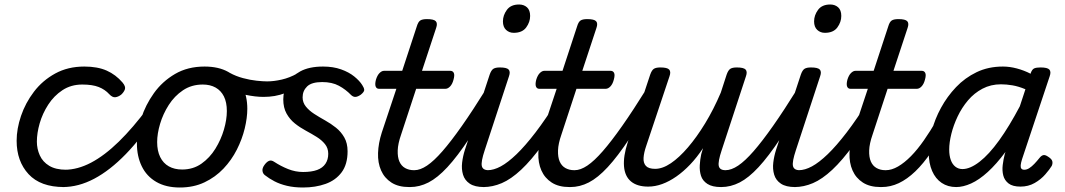

<svg xmlns="http://www.w3.org/2000/svg" viewBox="-20 -815 4736 854"><path d="M265 17Q160 17 107 -40.5Q54 -98 54 -189Q54 -242 73.5 -299.5Q93 -357 131 -407Q169 -457 225.5 -488Q282 -519 355 -519Q414 -519 454.5 -501Q495 -483 525 -448Q540 -430 535.5 -417.5Q531 -405 519 -394Q506 -384 493 -382.5Q480 -381 466 -396Q447 -417 419 -428Q391 -439 346 -439Q296 -439 258 -414Q220 -389 194.5 -349.5Q169 -310 156.5 -266.5Q144 -223 144 -185Q144 -153 157 -124Q170 -95 199 -77.5Q228 -60 275 -60Q289 -60 294.5 -48.5Q300 -37 298 -21.5Q296 -6 287.5 5.5Q279 17 265 17Z M259 17Q250 17 246 5.5Q242 -6 243.5 -21.5Q245 -37 251 -48.5Q257 -60 268 -60Q325 -60 385 -91.5Q445 -123 508.5 -185Q572 -247 638 -336Q644 -344 656 -339.5Q668 -335 676.5 -326Q685 -317 679 -308Q610 -202 539.5 -129.5Q469 -57 399 -20Q329 17 259 17Z M780 19Q718 19 675 -6Q632 -31 610.5 -75.5Q589 -120 589 -176Q589 -229 608 -288.5Q627 -348 664.5 -400.5Q702 -453 758.5 -486Q815 -519 890 -519Q952 -519 994.5 -495.5Q1037 -472 1058.5 -429.5Q1080 -387 1080 -331Q1080 -291 1068.5 -243.5Q1057 -196 1033.5 -149.5Q1010 -103 974 -65Q938 -27 889.5 -4Q841 19 780 19ZM790 -61Q839 -61 876 -87Q913 -113 938 -153.5Q963 -194 976 -238.5Q989 -283 989 -321Q989 -360 976 -386Q963 -412 939 -425.5Q915 -439 882 -439Q832 -439 794 -413.5Q756 -388 730.5 -348Q705 -308 692 -264Q679 -220 679 -183Q679 -144 692.5 -116.5Q706 -89 731 -75Q756 -61 790 -61Z M1152 -384Q1116 -384 1071 -393.5Q1026 -403 986 -429Q966 -443 968 -459Q970 -475 982 -485.5Q994 -496 1002 -491Q1029 -476 1061 -467.5Q1093 -459 1121.5 -456Q1150 -453 1168 -453Q1198 -453 1233 -461Q1268 -469 1302 -488Q1316 -495 1325.5 -484.5Q1335 -474 1334 -457.5Q1333 -441 1312 -430Q1279 -412 1252 -402Q1225 -392 1201.5 -388Q1178 -384 1152 -384Z M1328 19Q1288 19 1256.5 11.5Q1225 4 1201 -8.5Q1177 -21 1158 -36Q1149 -43 1147.5 -55Q1146 -67 1156 -81Q1166 -95 1176.5 -99.5Q1187 -104 1200 -95Q1229 -76 1261.5 -63Q1294 -50 1328 -50Q1366 -50 1390.5 -59Q1415 -68 1427.5 -86.5Q1440 -105 1440 -131Q1440 -156 1425.5 -174Q1411 -192 1388.5 -206Q1366 -220 1340 -234Q1314 -248 1291.5 -266Q1269 -284 1254.5 -310Q1240 -336 1240 -373Q1240 -410 1258 -443Q1276 -476 1315.5 -497.5Q1355 -519 1417 -519Q1462 -519 1497 -506.5Q1532 -494 1555.5 -475Q1579 -456 1591 -437Q1599 -425 1600 -416Q1601 -407 1585 -394Q1572 -385 1562 -384Q1552 -383 1542 -392Q1518 -417 1487.5 -433.5Q1457 -450 1413 -450Q1366 -450 1346 -430.5Q1326 -411 1326 -382Q1326 -359 1340.5 -341Q1355 -323 1377.5 -308.5Q1400 -294 1426 -279.5Q1452 -265 1474.5 -247Q1497 -229 1511.5 -203.5Q1526 -178 1526 -142Q1526 -84 1499.5 -48.5Q1473 -13 1428 3Q1383 19 1328 19Z M1800 17Q1752 17 1721 -3Q1690 -23 1675 -57Q1660 -91 1661.5 -134.5Q1663 -178 1678 -225L1743 -420H1666Q1655 -420 1651 -430Q1647 -440 1652 -460Q1658 -480 1668 -490Q1678 -500 1688 -500H1769L1834 -698Q1840 -718 1849.5 -724Q1859 -730 1879 -730Q1910 -730 1918.5 -720.5Q1927 -711 1920 -691L1857 -500H1983Q1994 -500 1998.5 -490.5Q2003 -481 1997 -460Q1992 -441 1982 -430.5Q1972 -420 1961 -420H1831L1764 -216Q1750 -176 1749 -146Q1748 -116 1756.5 -96.5Q1765 -77 1782 -67.5Q1799 -58 1821 -58Q1835 -58 1841.5 -46.5Q1848 -35 1846 -20.5Q1844 -6 1832.5 5.5Q1821 17 1800 17Z M1804 17Q1790 17 1783 5.5Q1776 -6 1778 -20.5Q1780 -35 1791 -46.5Q1802 -58 1823 -58Q1849 -58 1879.5 -78.5Q1910 -99 1948 -142.5Q1986 -186 2034.5 -255Q2083 -324 2144 -422Q2153 -436 2167 -434.5Q2181 -433 2189 -422.5Q2197 -412 2190 -399Q2121 -280 2067.5 -199.5Q2014 -119 1970 -71.5Q1926 -24 1886 -3.5Q1846 17 1804 17Z M2133 17Q2092 17 2069.5 2Q2047 -13 2039.5 -38Q2032 -63 2035.5 -92Q2039 -121 2048 -149L2158 -483Q2165 -503 2174.5 -509Q2184 -515 2203 -515Q2234 -515 2242.5 -505.5Q2251 -496 2244 -476L2136 -147Q2119 -96 2123 -77Q2127 -58 2153 -58Q2167 -58 2173.5 -46.5Q2180 -35 2178.5 -20.5Q2177 -6 2165.5 5.5Q2154 17 2133 17ZM2265 -669Q2245 -669 2231 -682Q2217 -695 2217 -720Q2217 -747 2234.5 -771Q2252 -795 2289 -795Q2310 -795 2324 -782.5Q2338 -770 2338 -744Q2338 -717 2320.5 -693Q2303 -669 2265 -669Z M2130 17Q2116 17 2109 5.5Q2102 -6 2104 -20.5Q2106 -35 2117 -46.5Q2128 -58 2149 -58Q2176 -58 2207.5 -75Q2239 -92 2277.5 -129Q2316 -166 2362 -226Q2408 -286 2462 -373Q2471 -387 2484.5 -385Q2498 -383 2506 -372.5Q2514 -362 2507 -350Q2445 -243 2394 -172.5Q2343 -102 2298 -60Q2253 -18 2212 -0.5Q2171 17 2130 17Z M2513 17Q2465 17 2434 -3Q2403 -23 2388 -57Q2373 -91 2374.5 -134.5Q2376 -178 2391 -225L2456 -420H2379Q2368 -420 2364 -430Q2360 -440 2365 -460Q2371 -480 2381 -490Q2391 -500 2401 -500H2482L2547 -698Q2553 -718 2562.5 -724Q2572 -730 2592 -730Q2623 -730 2631.5 -720.5Q2640 -711 2633 -691L2570 -500H2696Q2707 -500 2711.5 -490.5Q2716 -481 2710 -460Q2705 -441 2695 -430.5Q2685 -420 2674 -420H2544L2477 -216Q2463 -176 2462 -146Q2461 -116 2469.5 -96.5Q2478 -77 2495 -67.5Q2512 -58 2534 -58Q2548 -58 2554.5 -46.5Q2561 -35 2559 -20.5Q2557 -6 2545.5 5.5Q2534 17 2513 17Z M2517 17Q2503 17 2496 5.5Q2489 -6 2491 -20.5Q2493 -35 2504 -46.5Q2515 -58 2536 -58Q2562 -58 2592.5 -78.5Q2623 -99 2661 -142.5Q2699 -186 2747.5 -255Q2796 -324 2857 -422Q2866 -436 2880 -434.5Q2894 -433 2902 -422.5Q2910 -412 2903 -399Q2834 -280 2780.5 -199.5Q2727 -119 2683 -71.5Q2639 -24 2599 -3.5Q2559 17 2517 17Z M2863 15Q2814 15 2786.5 -8Q2759 -31 2755.5 -75.5Q2752 -120 2772 -182L2872 -483Q2879 -503 2888.5 -509Q2898 -515 2917 -515Q2948 -515 2956.5 -505.5Q2965 -496 2958 -476L2854 -165Q2844 -136 2842.5 -113Q2841 -90 2853 -77Q2865 -64 2894 -64Q2927 -64 2964 -89Q3001 -114 3040 -159.5Q3079 -205 3116.5 -266.5Q3154 -328 3186 -403L3212 -483Q3219 -503 3228.5 -509Q3238 -515 3257 -515Q3288 -515 3296.5 -505.5Q3305 -496 3298 -476L3190 -147Q3173 -96 3177 -77Q3181 -58 3207 -58Q3221 -58 3227.5 -46.5Q3234 -35 3232 -20.5Q3230 -6 3219 5.5Q3208 17 3187 17Q3148 17 3126.5 3Q3105 -11 3098 -33Q3091 -55 3092.5 -80.5Q3094 -106 3099 -129L3107 -156Q3080 -115 3050 -83.5Q3020 -52 2988.5 -30Q2957 -8 2925.5 3.5Q2894 15 2863 15Z M3188 17Q3174 17 3167 5.5Q3160 -6 3162 -20.5Q3164 -35 3175 -46.5Q3186 -58 3207 -58Q3233 -58 3263.5 -78.5Q3294 -99 3332 -142.5Q3370 -186 3418.5 -255Q3467 -324 3528 -422Q3537 -436 3551 -434.5Q3565 -433 3573 -422.5Q3581 -412 3574 -399Q3505 -280 3451.5 -199.5Q3398 -119 3354 -71.5Q3310 -24 3270 -3.5Q3230 17 3188 17Z M3517 17Q3476 17 3453.5 2Q3431 -13 3423.5 -38Q3416 -63 3419.5 -92Q3423 -121 3432 -149L3542 -483Q3549 -503 3558.5 -509Q3568 -515 3587 -515Q3618 -515 3626.5 -505.5Q3635 -496 3628 -476L3520 -147Q3503 -96 3507 -77Q3511 -58 3537 -58Q3551 -58 3557.5 -46.5Q3564 -35 3562.5 -20.5Q3561 -6 3549.5 5.5Q3538 17 3517 17ZM3649 -669Q3629 -669 3615 -682Q3601 -695 3601 -720Q3601 -747 3618.5 -771Q3636 -795 3673 -795Q3694 -795 3708 -782.5Q3722 -770 3722 -744Q3722 -717 3704.5 -693Q3687 -669 3649 -669Z M3514 17Q3500 17 3493 5.5Q3486 -6 3488 -20.5Q3490 -35 3501 -46.5Q3512 -58 3533 -58Q3560 -58 3591.5 -75Q3623 -92 3661.5 -129Q3700 -166 3746 -226Q3792 -286 3846 -373Q3855 -387 3868.5 -385Q3882 -383 3890 -372.5Q3898 -362 3891 -350Q3829 -243 3778 -172.5Q3727 -102 3682 -60Q3637 -18 3596 -0.5Q3555 17 3514 17Z M3897 17Q3849 17 3818 -3Q3787 -23 3772 -57Q3757 -91 3758.5 -134.5Q3760 -178 3775 -225L3840 -420H3763Q3752 -420 3748 -430Q3744 -440 3749 -460Q3755 -480 3765 -490Q3775 -500 3785 -500H3866L3931 -698Q3937 -718 3946.5 -724Q3956 -730 3976 -730Q4007 -730 4015.5 -720.5Q4024 -711 4017 -691L3954 -500H4080Q4091 -500 4095.5 -490.5Q4100 -481 4094 -460Q4089 -441 4079 -430.5Q4069 -420 4058 -420H3928L3861 -216Q3847 -176 3846 -146Q3845 -116 3853.5 -96.5Q3862 -77 3879 -67.5Q3896 -58 3918 -58Q3932 -58 3938.5 -46.5Q3945 -35 3943 -20.5Q3941 -6 3929.5 5.5Q3918 17 3897 17Z M3901 17Q3887 17 3880 5.5Q3873 -6 3875 -20.5Q3877 -35 3888 -46.5Q3899 -58 3920 -58Q3946 -58 3974.5 -74.5Q4003 -91 4032 -120.5Q4061 -150 4089.5 -191Q4118 -232 4146 -280Q4153 -294 4166.5 -292.5Q4180 -291 4189 -280.5Q4198 -270 4191 -257Q4157 -190 4122 -138.5Q4087 -87 4051 -52.5Q4015 -18 3978 -0.5Q3941 17 3901 17Z M4233 17Q4196 17 4168.5 -1.5Q4141 -20 4126 -54.5Q4111 -89 4111 -135Q4111 -181 4124.5 -233Q4138 -285 4165.5 -335.5Q4193 -386 4232.5 -427.5Q4272 -469 4324 -494Q4376 -519 4441 -519Q4471 -519 4503 -510.5Q4535 -502 4564 -487L4565 -491Q4571 -507 4580.5 -511Q4590 -515 4608 -515Q4639 -515 4647.5 -505.5Q4656 -496 4649 -476L4526 -107Q4521 -91 4520 -80.5Q4519 -70 4523 -65Q4527 -60 4536 -60Q4547 -60 4558 -67Q4569 -74 4580.5 -86Q4592 -98 4604 -113Q4612 -123 4620.5 -125Q4629 -127 4642 -118Q4658 -108 4660.5 -98Q4663 -88 4658 -77Q4649 -62 4629.5 -39.5Q4610 -17 4582 -1Q4554 15 4519 15Q4484 15 4466 1Q4448 -13 4442.5 -34.5Q4437 -56 4440 -81Q4443 -106 4449 -129Q4450 -131 4450.5 -133.5Q4451 -136 4452 -139Q4412 -85 4373.5 -50Q4335 -15 4299.5 1Q4264 17 4233 17ZM4202 -150Q4202 -123 4209 -103.5Q4216 -84 4229.5 -73.5Q4243 -63 4261 -63Q4295 -63 4337 -95.5Q4379 -128 4424 -190.5Q4469 -253 4516 -342L4541 -418Q4510 -431 4483 -435.5Q4456 -440 4432 -440Q4387 -440 4350 -420.5Q4313 -401 4285.5 -368.5Q4258 -336 4239.5 -297Q4221 -258 4211.5 -219.5Q4202 -181 4202 -150Z"/></svg>

Font: Playwrite AU VIC
Style: Regular
Weight: 400
Designer: Veronika Burian, José Scaglione
Foundry: TypeTogether
Version: Version 1.002